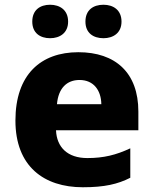

<svg xmlns="http://www.w3.org/2000/svg" viewBox="-20 -779 647 809"><path d="M116 -688C116 -640 149 -618 191 -618C232 -618 267 -640 267 -688C267 -737 232 -759 191 -759C149 -759 116 -737 116 -688ZM340 -688C340 -640 373 -618 416 -618C457 -618 492 -640 492 -688C492 -737 457 -759 416 -759C373 -759 340 -737 340 -688ZM310 -559C152 -559 45 -465 45 -271C45 -78 165 10 329 10C420 10 476 -3 529 -30V-154C469 -126 417 -113 348 -113C264 -113 219 -159 216 -230H563V-309C563 -473 466 -559 310 -559ZM315 -442C375 -442 406 -398 407 -340H220C226 -408 262 -442 315 -442Z"/></svg>

Font: Noto Sans Lao ExtraBold
Style: Regular
Weight: 800
Designer: Monotype Design Team
Foundry: Monotype Imaging Inc.
Version: Version 2.003